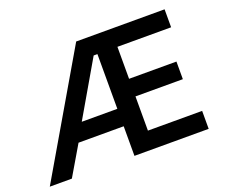

<svg xmlns="http://www.w3.org/2000/svg" viewBox="-115 -877 1241 1055"><g transform="rotate(-20 505.5 -350.0)"><path d="M418 -700H935V-595H621V-408H898V-305H621V-105H938V0H504V-173H240L138 0H9ZM504 -275V-595H482L296 -275Z"/></g></svg>

Font: Oak Sans SemiBold
Style: Regular
Weight: 600
Designer: Erik Kennedy, Walven
Foundry: Erik Kennedy, Walven
Version: Version 1.000